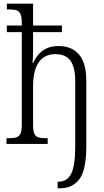

<svg xmlns="http://www.w3.org/2000/svg" viewBox="-20 -779 564 1039"><path d="M292 204H298Q343 204 365 161.5Q387 119 387 13V-341Q387 -413 362 -449.5Q337 -486 280 -486Q220 -486 189.5 -441.5Q159 -397 159 -313V-102Q159 -71 166 -55.5Q173 -40 188 -35.5Q203 -31 232 -31H238V0H15V-31H25Q54 -31 69 -36Q84 -41 91 -56.5Q98 -72 98 -105V-605H17V-641H98V-656Q98 -687 91 -702.5Q84 -718 70 -723Q56 -728 30 -728H17V-759H159V-641H315V-605H159V-502Q159 -465 156 -438H159Q201 -530 296 -530Q369 -530 408 -483.5Q447 -437 447 -343V13Q447 140 410 190Q373 240 304 240H292Z"/></svg>

Font: Noto Serif NarrowLight
Style: Regular
Weight: 300
Width: 4
Designer: Monotype Design Team
Foundry: Monotype Imaging Inc.
Version: Version 1.001